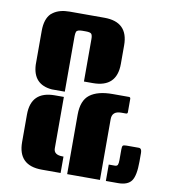

<svg xmlns="http://www.w3.org/2000/svg" viewBox="-81 -794 777 865"><g transform="rotate(10 307.0 -361.5)"><path d="M168 -723H327Q436 -723 436 -616V-531Q436 -424 327 -424H286V-618Q286 -635 281 -641.5Q276 -648 255 -648H240Q217 -648 212 -639Q209 -630 209 -618V-364H150Q63 -371 59 -461V-616Q59 -670 85 -696L94 -703Q122 -723 168 -723ZM423 -391H499Q505 -390 505 -383V-322Q505 -315 497 -315H476Q434 -315 434 -278V0H284V-272Q284 -337 319.5 -364Q355 -391 423 -391ZM209 -340V-105Q209 -75 250 -75H254V0H168Q59 0 59 -107V-233Q59 -340 168 -340ZM525 -173H581Q595 -173 595 -152V-112Q595 -48 578 -24Q561 0 517 0H461V-75H489Q499 -75 502 -81.5Q505 -88 505 -104V-152Q505 -165 508 -169Q511 -173 525 -173Z"/></g></svg>

Font: Keania One
Style: Regular
Weight: 400
Designer: Julia Petretta
Foundry: Julia Petretta
Version: Version 1.003